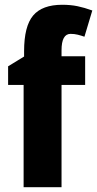

<svg xmlns="http://www.w3.org/2000/svg" viewBox="-20 -785 407 805"><path d="M337 -429V-549H238V-574Q238 -643 276 -643Q292 -643 306 -639.5Q320 -636 334 -631L367 -741Q334 -753 305 -759Q276 -765 241 -765Q157 -765 119 -720Q81 -675 81 -570V-548L14 -507V-429H79V0H238V-429Z"/></svg>

Font: Noto Sans Display SemiCondensed Extra
Style: Regular
Weight: 800
Width: 4
Designer: Monotype Design Team
Foundry: Monotype Imaging Inc.
Version: Version 1.900